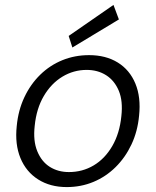

<svg xmlns="http://www.w3.org/2000/svg" viewBox="-20 -748 633 780"><path d="M251 12Q184 12 135 -19Q86 -50 63 -106Q40 -162 48 -236Q54 -300 79 -353Q104 -406 143.5 -444.5Q183 -483 233.5 -503.5Q284 -524 342 -524Q410 -524 458.5 -494Q507 -464 530 -408.5Q553 -353 545 -278Q539 -214 514 -161Q489 -108 449.5 -69Q410 -30 359.5 -9Q309 12 251 12ZM260 -49Q315 -49 360.5 -76Q406 -103 436 -154.5Q466 -206 473 -276Q480 -338 462.5 -379.5Q445 -421 411 -442.5Q377 -464 332 -464Q279 -464 233.5 -436.5Q188 -409 158 -358Q128 -307 121 -237Q114 -176 131.5 -133.5Q149 -91 182.5 -70Q216 -49 260 -49ZM274 -555 259 -602 441 -728 463 -669Z"/></svg>

Font: DM Sans 12pt Light
Style: Italic
Weight: 300
Italic angle: -10°
Version: Version 4.004;gftools[0.9.30]